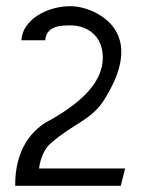

<svg xmlns="http://www.w3.org/2000/svg" viewBox="-20 -610 458 620"><path d="M29 -10H370L384 -66H106L107 -72C107 -72 114 -124 145 -148C216 -211 274 -221 316 -287C410 -435 370 -518 306 -559C272 -581 235 -590 206 -590C136 -590 53 -549 49 -480H126C130 -526 174 -528 207 -528C266 -528 312 -491 312 -424C312 -351 254 -286 145 -224C82 -193 28 -126 29 -10Z"/></svg>

Font: Charger Sport
Style: LitNrw
Weight: 300
Designer: Jasper
Foundry: Cannot Into Space Fonts
Version: Version 1.1